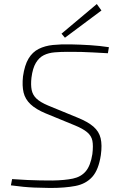

<svg xmlns="http://www.w3.org/2000/svg" viewBox="-20 -921 595 952"><path d="M330 -701Q379 -700 427 -697Q475 -694 520 -687L515 -657Q473 -659 442 -661Q411 -663 382 -663.5Q353 -664 316 -664Q282 -664 251.5 -661.5Q221 -659 197.5 -647.5Q174 -636 158 -609.5Q142 -583 136 -536Q132 -500 137 -475Q142 -450 161 -432Q180 -414 218 -398L364 -338Q416 -317 443.5 -293Q471 -269 479 -235.5Q487 -202 480 -152Q469 -79 437.5 -44Q406 -9 354 1Q302 11 229 11Q201 11 150 9Q99 7 34 -2L40 -33Q83 -30 116 -28.5Q149 -27 179 -26.5Q209 -26 240 -26Q301 -27 341.5 -35.5Q382 -44 405.5 -72Q429 -100 438 -157Q443 -199 438 -223.5Q433 -248 412 -265.5Q391 -283 352 -299L206 -359Q158 -379 131.5 -404Q105 -429 97 -462Q89 -495 94 -542Q102 -598 121.5 -630.5Q141 -663 172 -678.5Q203 -694 242.5 -698Q282 -702 330 -701ZM460 -901 483 -869 302 -734 285 -754Z"/></svg>

Font: Exo 2 ExtraLight
Style: Italic
Weight: 250
Italic angle: -8°
Designer: Natanael Gama
Foundry: Natanael Gama
Version: Version 2.010